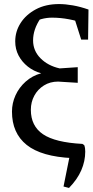

<svg xmlns="http://www.w3.org/2000/svg" viewBox="-20 -768 456 946"><path d="M320 158 293 151 327 -18 337 11Q184 4 111.5 -54Q39 -112 39 -218Q39 -260 56.5 -298.5Q74 -337 106.5 -366Q139 -395 183 -407Q146 -417 117 -440Q88 -463 71.5 -494.5Q55 -526 55 -564Q55 -613 81.5 -654.5Q108 -696 156.5 -722Q205 -748 271 -748Q302 -748 339 -741.5Q376 -735 416 -721L401 -651Q362 -665 320 -673Q278 -681 236 -681Q210 -681 184 -674Q158 -667 136 -656L180 -678Q161 -650 152 -623Q143 -596 143 -569Q143 -518 179.5 -481Q216 -444 274 -431L363 -437V-360L266 -366Q227 -366 196.5 -347Q166 -328 149 -296.5Q132 -265 132 -227Q132 -147 192 -106.5Q252 -66 386 -59L395 -53Q398 -45 399 -37Q400 -29 400 -21Q400 26 380.5 71Q361 116 320 158ZM380 -573 333 -721H416L414 -573Z"/></svg>

Font: Piazzolla 24pt Medium
Style: Regular
Weight: 500
Designer: Juan Pablo del Peral
Foundry: Huerta Tipografica
Version: Version 2.005